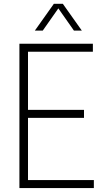

<svg xmlns="http://www.w3.org/2000/svg" viewBox="-20 -964 518 984"><path d="M79.5 0V-740H456V-699H123.5V-401H410.5V-360H123.5V-41H461V0ZM158.5 -807 256 -944.5H302L399.5 -807H359L279 -921L199 -807Z"/></svg>

Font: Encode Sans Condensed Condensed ExtraLight
Style: Regular
Weight: 200
Width: 3
Designer: Multiple Designers
Foundry: Impallari Type
Version: Version 3.000; ttfautohint (v1.8.3) -l 8 -r 50 -G 200 -x 14 